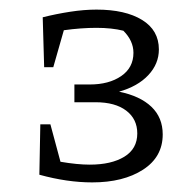

<svg xmlns="http://www.w3.org/2000/svg" viewBox="-20 -751 409 400"><path d="M64 -492H85L106 -414Q141 -408 167 -408Q212 -408 239 -424.5Q266 -441 266 -473Q266 -503 243 -520.5Q220 -538 179 -538H135V-575H167Q207 -575 232.5 -592.5Q258 -610 258 -641Q258 -666 237 -687Q213 -693 181 -693Q149 -693 113 -688L91 -611H72L69 -715Q97 -722 126 -726.5Q155 -731 181 -731Q241 -731 276 -709.5Q311 -688 311 -648Q311 -618 289 -594.5Q267 -571 228 -560Q272 -551 295.5 -528.5Q319 -506 319 -471Q319 -424 278 -397.5Q237 -371 172 -371Q120 -371 62 -387Z"/></svg>

Font: Piazzolla SC Light
Style: Regular
Weight: 300
Designer: Juan Pablo del Peral
Foundry: Huerta Tipografica
Version: Version 1.330